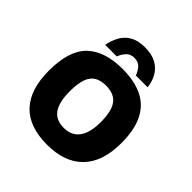

<svg xmlns="http://www.w3.org/2000/svg" viewBox="-187 -814 964 964"><g transform="rotate(45 295.0 -332.0)"><path d="M294.1 15Q165.9 15 101.7 -53.4Q37.5 -121.9 37.5 -255Q37.5 -398.3 102.6 -460.5Q167.7 -522.7 293.5 -522.7Q378.7 -522.7 436.4 -494.4Q494 -466.1 523.3 -406.9Q552.5 -347.7 552.5 -255Q552.5 -122.2 485.7 -53.6Q418.8 15 294.1 15ZM293.8 -104.2Q331 -104.2 355.5 -121.6Q380.1 -139 392.5 -172.7Q404.9 -206.3 404.9 -255Q404.9 -311.2 392.3 -343.8Q379.8 -376.5 355.1 -390.7Q330.4 -404.9 293.8 -404.9Q256.2 -404.9 232 -390.1Q207.8 -375.3 196.5 -342.6Q185.1 -310 185.1 -255Q185.1 -178.9 211.4 -141.6Q237.6 -104.2 293.8 -104.2ZM296.1 -679.1Q344.5 -679.1 376.4 -661.9Q408.2 -644.7 425.6 -614.8Q443 -584.9 447.2 -546.2H363.7Q356.6 -567.1 341 -585.6Q325.4 -604 296.1 -604Q268.2 -604 251.8 -585.6Q235.3 -567.1 228.5 -546.2H145.7Q153.3 -584.9 170.3 -614.8Q187.4 -644.7 218 -661.9Q248.7 -679.1 296.1 -679.1Z"/></g></svg>

Font: Maven Pro
Style: Regular
Weight: 400
Designer: Joe Prince
Foundry: Joe Prince
Version: Version 2.103